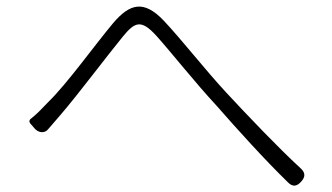

<svg xmlns="http://www.w3.org/2000/svg" viewBox="-20 -633 1020 589"><path d="M789 -228C745 -273 704 -317 675 -348C610 -418 536 -513 482 -570C421 -634 378 -622 327 -562C270 -494 185 -375 128 -320C108 -299 93 -283 75 -269C69 -265 69 -258 74 -253L87 -238L89 -236C102 -224 119 -225 128 -237C140 -251 154 -267 166 -281C221 -345 307 -460 357 -521C394 -566 413 -574 459 -524C504 -474 579 -379 645 -308C708 -236 792 -143 864 -73C878 -59 891 -61 904 -76C917 -90 917 -103 903 -116C866 -150 826 -190 789 -228Z"/></svg>

Font: GenSenRounded2 TW L
Style: Regular
Weight: 300
Version: Version 2.100;PS 2.1;hotconv 16.6.51;makeotf.lib2.5.65220 DE